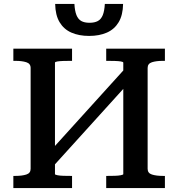

<svg xmlns="http://www.w3.org/2000/svg" viewBox="-20 -958 908 978"><path d="M206 -155 618 -610 663 -566 251 -111ZM48 0V-62H59Q92 -62 114 -69Q136 -76 136 -98V-612Q136 -634 114 -641Q92 -648 59 -648H48V-710H347V-648H338Q321 -648 303 -647.5Q285 -647 272.5 -645Q260 -643 260 -639V-71Q260 -68 272.5 -65.5Q285 -63 303 -62.5Q321 -62 338 -62H347V0ZM521 0V-62H530Q547 -62 565 -62.5Q583 -63 595.5 -65.5Q608 -68 608 -71V-639Q608 -643 595.5 -645Q583 -647 565 -647.5Q547 -648 530 -648H521V-710H820V-648H809Q776 -648 754 -641Q732 -634 732 -612V-98Q732 -76 754 -69Q776 -62 809 -62H820V0ZM434 -775Q382 -775 343.5 -792Q305 -809 283.5 -845Q262 -881 261 -938H359Q361 -902 369.5 -881Q378 -860 394 -851Q410 -842 436 -842Q462 -842 478.5 -851Q495 -860 503.5 -881Q512 -902 514 -938H607Q606 -881 584.5 -845Q563 -809 524.5 -792Q486 -775 434 -775Z"/></svg>

Font: Roboto Serif Medium
Style: Regular
Weight: 500
Designer: Greg Gazdowicz
Foundry: Commercial Type
Version: Version 1.008